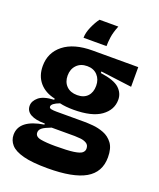

<svg xmlns="http://www.w3.org/2000/svg" viewBox="-154 -788 857 1037"><g transform="rotate(20 274.0 -269.0)"><path d="M246 156Q157 156 106 142.5Q55 129 33.5 104.5Q12 80 12 48Q12 -38 150 -60V-66Q97 -66 68.5 -82Q40 -98 40 -129Q40 -156 66.5 -178.5Q93 -201 154 -204V-211Q97 -223 65 -260.5Q33 -298 33 -355Q33 -432 92 -478.5Q151 -525 258 -525H520V-412L341 -435V-426Q420 -415 449.5 -387.5Q479 -360 479 -322Q479 -264 427 -226.5Q375 -189 269 -189Q248 -189 227 -191Q206 -193 190 -197Q145 -180 145 -162Q145 -153 157 -150.5Q169 -148 187 -148H346Q366 -148 397 -145.5Q428 -143 459.5 -131Q491 -119 512 -91Q533 -63 533 -11Q533 75 462.5 115.5Q392 156 246 156ZM261 -270Q299 -270 320 -292Q341 -314 341 -352Q341 -389 319 -412.5Q297 -436 260 -436Q222 -436 199.5 -412.5Q177 -389 177 -352Q177 -315 199.5 -292.5Q222 -270 261 -270ZM244 29Q314 29 349 24Q384 19 396 9Q408 -1 408 -15Q408 -36 393 -45Q378 -54 358 -56Q338 -58 325 -58H192Q155 -44 141.5 -33Q128 -22 128 -7Q128 17 160 23Q192 29 244 29ZM344 -694Q328 -654 324 -625Q320 -596 320 -573H188Q188 -602 203.5 -637Q219 -672 236 -694Z"/></g></svg>

Font: Bricolage Grotesque 96pt Bricolage Grotesque 48pt Regular
Style: Bold
Weight: 700
Designer: Mathieu Triay
Foundry: Atelier Triay
Version: Version 1.001; ttfautohint (v1.8.4.7-5d5b);gftools[0.9.33.de